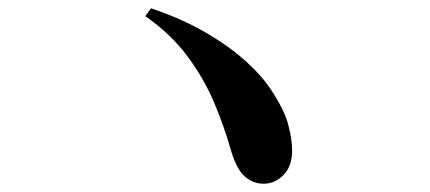

<svg xmlns="http://www.w3.org/2000/svg" viewBox="-20 -589 1040 464"><path d="M617 -145Q592 -145 572 -162Q552 -179 538 -226Q522 -283 497.5 -341Q473 -399 433 -453Q393 -507 331 -550L345 -569Q419 -544 476 -511Q533 -478 573 -442Q613 -406 635 -372Q667 -324 676.5 -288Q686 -252 686 -225Q686 -188 665.5 -166.5Q645 -145 617 -145Z"/></svg>

Font: Noto Serif JP ExtraLight
Style: Bold
Weight: 700
Version: Version 2.003-H1;hotconv 1.1.1;makeotfexe 2.6.0